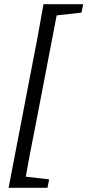

<svg xmlns="http://www.w3.org/2000/svg" viewBox="-20 -735 416 914"><path d="M21 159H94C111 54 132 -53 153 -158L260 -715H187C169 -610 149 -503 128 -398L21 159ZM65 159H206L214 119L86 104H76L65 159ZM224 -660H234L368 -675L376 -715H235L224 -660Z"/></svg>

Font: Source Serif 4 Variable
Style: Italic
Weight: 400
Italic angle: -12°
Designer: Frank Grießhammer
Foundry: Adobe Systems Incorporated
Version: Version 4.004;hotconv 1.0.116;makeotfexe 2.5.65601